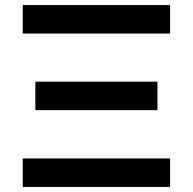

<svg xmlns="http://www.w3.org/2000/svg" viewBox="-20 -740 764 760"><path d="M70 -720H653.3V-607.2H70ZM70 -112.8H653.3V0H70ZM120 -416.8H603.3V-304H120Z"/></svg>

Font: Tap Sans
Style: Regular
Weight: 400
Designer: Tap Payments
Foundry: Tap Payments
Version: Version 1.001;Glyphs 3.1.2 (3151)